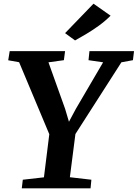

<svg xmlns="http://www.w3.org/2000/svg" viewBox="-20 -1020 746 1040"><path d="M98 0 103.5 -46.5 218 -59.5 247 -293 83.5 -683 24.5 -693.5 32.5 -743H332.5L326 -694L242.5 -682.5L332.5 -431L353.5 -360.5L391 -430.5L538.5 -682.5L459.5 -694L464.5 -743H706L700 -694L637.5 -682.5L388.5 -294L358.5 -60L475 -46.5L470.5 0ZM386.5 -801 332.5 -840.5 486.5 -1000 579 -935Q549.5 -905.5 514.5 -880.2Q479.5 -855 446 -835.2Q412.5 -815.5 386.5 -801Z"/></svg>

Font: Merriweather 20pt
Style: Bold Italic
Weight: 700
Italic angle: -7.8°
Version: Version 2.101